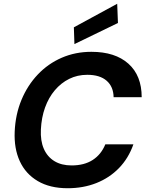

<svg xmlns="http://www.w3.org/2000/svg" viewBox="-20 -987 779 1019"><path d="M339 12Q245 12 180.5 -26Q116 -64 85 -131.5Q54 -199 58 -289Q62 -380 94 -457Q126 -534 180.5 -591.5Q235 -649 307.5 -680.5Q380 -712 465 -712Q591 -712 661.5 -649Q732 -586 732 -471H583Q582 -527 546 -558.5Q510 -590 443 -590Q391 -590 347.5 -568.5Q304 -547 271 -508Q238 -469 219 -416Q200 -363 197 -300Q194 -240 212.5 -197.5Q231 -155 268.5 -132Q306 -109 360 -109Q427 -109 472 -138Q517 -167 539 -221H688Q662 -147 611.5 -95Q561 -43 491.5 -15.5Q422 12 339 12ZM375 -753 372 -842 602 -967 606 -865Z"/></svg>

Font: DM Sans
Style: Bold Italic
Weight: 700
Italic angle: -10°
Designer: Colophon Foundry, Jonny Pinhorn
Foundry: Colophon Foundry
Version: Version 4.004;gftools[0.9.30]